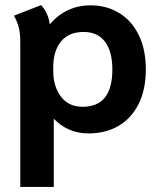

<svg xmlns="http://www.w3.org/2000/svg" viewBox="-20 -518 630 757"><path d="M60 -351Q60 -387 54 -410Q48 -433 35 -456L142 -498Q171 -466 176 -422Q241 -497 337 -497Q400 -497 449.5 -467Q499 -437 527 -380Q555 -323 555 -244Q555 -165 526.5 -108Q498 -51 447 -21.5Q396 8 329 8Q287 8 252 -7.5Q217 -23 192 -50V219H60ZM423 -244Q423 -315 394 -353.5Q365 -392 310 -392Q251 -392 220.5 -354.5Q190 -317 190 -254V-236Q190 -178 220 -137.5Q250 -97 306 -97Q423 -97 423 -244Z"/></svg>

Font: Niramit
Style: Bold
Weight: 700
Designer: Katatrad Aksorn Co.,Ltd.
Foundry: Cadson Demak Co.,Ltd.
Version: Version 1.001; ttfautohint (v1.6)